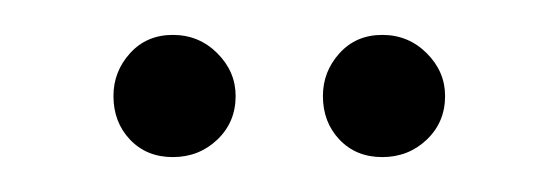

<svg xmlns="http://www.w3.org/2000/svg" viewBox="-20 -720 320 110"><path d="M199 -630Q184 -630 174.5 -640Q165 -650 165 -665Q165 -679 174.5 -689.5Q184 -700 199 -700Q214 -700 224.5 -689.5Q235 -679 235 -665Q235 -650 224.5 -640Q214 -630 199 -630ZM79 -630Q64 -630 54.5 -640Q45 -650 45 -665Q45 -679 54.5 -689.5Q64 -700 79 -700Q94 -700 104.5 -689.5Q115 -679 115 -665Q115 -650 104.5 -640Q94 -630 79 -630Z"/></svg>

Font: Agu Display Uzo
Style: Regular
Weight: 400
Version: Version 1.103